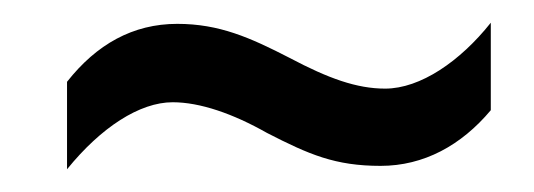

<svg xmlns="http://www.w3.org/2000/svg" viewBox="-20 -437 470 169"><path d="M215 -320C252 -301 275 -291 315 -291C353 -291 386 -309 412 -340V-417C385 -383 350 -359 319 -359C294 -359 269 -368 235 -386C200 -404 173 -416 136 -416C97 -416 65 -398 39 -365V-288C69 -325 103 -347 132 -347C156 -347 185 -337 215 -320Z"/></svg>

Font: Noto Sans ExtraCondensed
Style: Italic
Weight: 400
Width: 2
Italic angle: -12°
Designer: Monotype Design Team
Foundry: Monotype Imaging Inc.
Version: Version 2.013